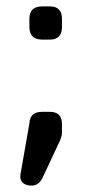

<svg xmlns="http://www.w3.org/2000/svg" viewBox="-20 -454 298 601"><path d="M79 127Q61 127 51.2 118Q41.5 109 44 92L72 -67.5Q73.5 -104 112 -104H136Q174 -104 174 -65V-40Q174 -31.5 171.2 -23.2Q168.5 -15 164.5 -7L112 105Q100 127 79 127ZM112 -330Q72 -330 72 -370V-395Q72 -434 112 -434H136Q174 -434 174 -395V-370Q174 -330 136 -330Z"/></svg>

Font: Jura Light
Style: Bold
Weight: 700
Version: Version 5.104